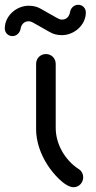

<svg xmlns="http://www.w3.org/2000/svg" viewBox="-74 -763 400 803"><path d="M77 -223C77 -170 96 -118 124 -74C147 -38 197 20 234 20C257 20 274 0 274 -21C274 -34 268 -48 255 -56C198 -93 159 -160 159 -228V-496C159 -519 141 -537 118 -537C95 -537 77 -519 77 -496ZM134 -629C149 -620 166 -616 185 -616C236 -616 285 -658 285 -711C285 -728 272 -743 253 -743C236 -743 222 -730 219 -713C216 -694 204 -681 185 -681C179 -681 173 -683 166 -687L97 -726C82 -735 65 -739 46 -739C-5 -739 -54 -697 -54 -644C-54 -627 -41 -612 -22 -612C-5 -612 9 -625 12 -642C15 -661 27 -674 46 -674C51 -674 58 -672 65 -668ZM134 -629C149 -620 166 -616 185 -616C236 -616 285 -658 285 -711C285 -728 272 -743 253 -743C236 -743 222 -730 219 -713C216 -694 204 -681 185 -681C179 -681 173 -683 166 -687L97 -726C82 -735 65 -739 46 -739C-5 -739 -54 -697 -54 -644C-54 -627 -41 -612 -22 -612C-5 -612 9 -625 12 -642C15 -661 27 -674 46 -674C51 -674 58 -672 65 -668Z"/></svg>

Font: Fabada
Style: Regular
Weight: 400
Designer: deFharo
Foundry: deFharo.com
Version: Version 4.000 2011 initial release